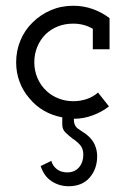

<svg xmlns="http://www.w3.org/2000/svg" viewBox="-20 -404 435 666"><path d="M317 138Q317 116 308 96.5Q299 77 278 61Q264 52 250 42Q236 32 236 8Q270 8 302 -4Q334 -16 358 -35L320 -83Q303 -68 281 -60.5Q259 -53 234 -53Q207 -53 183 -62.5Q159 -72 142 -88Q122 -106 110.5 -132Q99 -158 99 -188Q99 -217 109.5 -242Q120 -267 138 -285Q157 -303 181 -312.5Q205 -322 234 -322Q253 -322 270 -317.5Q287 -313 302 -304V-233H360V-341Q334 -361 302 -372.5Q270 -384 234 -384Q192 -384 156 -368.5Q120 -353 93 -326Q66 -300 51 -264Q36 -228 36 -188Q36 -152 48 -120Q60 -88 82 -63Q103 -37 132.5 -20Q162 -3 196 3V28Q196 45 207.5 56Q219 67 232 77Q246 86 257.5 98.5Q269 111 269 133Q269 159 254 176.5Q239 194 213 194Q192 194 177.5 183Q163 172 158 154L121 172Q133 208 159.5 225Q186 242 218 242Q265 242 291 212Q317 182 317 138Z"/></svg>

Font: Josefin Slab Thin SemiBold
Style: Regular
Weight: 600
Version: Version 2.000